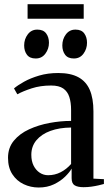

<svg xmlns="http://www.w3.org/2000/svg" viewBox="-20 -868 520 898"><path d="M161 9Q123.5 9 90.8 -6.5Q58 -22 37.8 -53Q17.5 -84 17.5 -130Q17.5 -177 44.8 -210Q72 -243 116.2 -263.2Q160.5 -283.5 212 -293Q263.5 -302.5 312.5 -302.5V-353.5Q312.5 -389 304.2 -414.5Q296 -440 276 -454Q256 -468 219 -468Q169 -468 128.8 -455Q88.5 -442 61 -427L45.5 -454.5Q62.5 -469 92.5 -485.8Q122.5 -502.5 163 -514.5Q203.5 -526.5 252.5 -526.5Q310 -526.5 346.2 -507Q382.5 -487.5 399.8 -447.8Q417 -408 417 -347V-32.5L466 -30V-7.5Q455.5 -4.5 440.2 -1Q425 2.5 407.2 5Q389.5 7.5 370.5 7.5Q344 7.5 329.5 -1Q315 -9.5 315 -35V-79.5Q306 -63 284.8 -42Q263.5 -21 232.2 -6Q201 9 161 9ZM205 -48.5Q236.5 -48.5 263.8 -62.5Q291 -76.5 312.5 -101V-271.5Q257.5 -271 215.8 -255.8Q174 -240.5 150.2 -212Q126.5 -183.5 126.5 -144Q126.5 -114.5 137.2 -93.2Q148 -72 165.8 -60.2Q183.5 -48.5 205 -48.5ZM146.5 -594.5Q119 -594.5 106 -612Q93 -629.5 93 -655.5Q93 -685 109.8 -707.2Q126.5 -729.5 154 -729.5H155Q182.5 -729.5 195.8 -711.8Q209 -694 209 -668Q209 -639.5 192.2 -617Q175.5 -594.5 147.5 -594.5ZM325 -594.5Q297.5 -594.5 284.5 -612Q271.5 -629.5 271.5 -655.5Q271.5 -685 288.2 -707.2Q305 -729.5 332.5 -729.5H333.5Q361 -729.5 374 -711.8Q387 -694 387 -668Q387 -639.5 370.5 -617Q354 -594.5 326 -594.5ZM371.5 -848.5V-780.5H109V-848.5Z"/></svg>

Font: Merriweather 120pt Medium
Style: Regular
Weight: 500
Version: Version 2.100